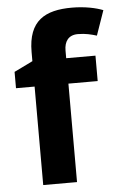

<svg xmlns="http://www.w3.org/2000/svg" viewBox="-54 -804 540 843"><g transform="rotate(-5 216.0 -382.5)"><path d="M380 -434V-546H251V-580C251 -619 269 -647 311 -647C345 -647 371 -640 394 -633L432 -742C402 -754 353 -765 295 -765C177 -765 102 -725 102 -586V-546L20 -506V-434H102V0H251V-434Z"/></g></svg>

Font: Noto Sans Gunjala Gondi
Style: Bold
Weight: 700
Designer: Ek Type
Foundry: Ek Type
Version: Version 1.004